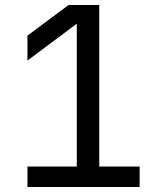

<svg xmlns="http://www.w3.org/2000/svg" viewBox="-20 -750 640 770"><path d="M90 0V-82H288V-655L90 -507V-607L255 -730H378V-82H540V0Z"/></svg>

Font: JetBrains Mono Zero
Style: Regular-Zero
Weight: 400
Designer: Philipp Nurullin, Konstantin Bulenkov
Foundry: JetBrains
Version: Version 2.211